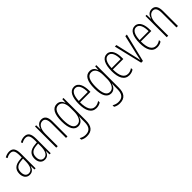

<svg xmlns="http://www.w3.org/2000/svg" viewBox="270 -1839 3381 3381"><g transform="rotate(-45 1960.5 -148.5)"><path d="M184 -539C147 -539 106 -527 72 -506L86 -476C123 -498 156 -506 182 -506C245 -506 271 -468 271 -356V-308L210 -302C100 -291 37 -238 37 -133C37 -59 73 10 156 10C228 10 259 -38 274 -89H276L279 0H308V-359C308 -487 272 -539 184 -539ZM212 -272 272 -278V-218C272 -100 240 -21 162 -21C108 -21 75 -61 75 -134C75 -218 119 -262 212 -272Z M560 -539C523 -539 482 -527 448 -506L462 -476C499 -498 532 -506 558 -506C621 -506 647 -468 647 -356V-308L586 -302C476 -291 413 -238 413 -133C413 -59 449 10 532 10C604 10 635 -38 650 -89H652L655 0H684V-359C684 -487 648 -539 560 -539ZM588 -272 648 -278V-218C648 -100 616 -21 538 -21C484 -21 451 -61 451 -134C451 -218 495 -262 588 -272Z M985 -539C910 -539 872 -483 856 -425H854L851 -529H822V0H859V-305C859 -439 912 -505 981 -505C1034 -505 1065 -463 1065 -362V0H1102V-373C1102 -488 1060 -539 985 -539Z M1371 -539C1264 -539 1215 -437 1215 -263C1215 -78 1270 10 1365 10C1433 10 1476 -38 1494 -104H1497C1494 -65 1494 -37 1494 -8V33C1494 156 1445 207 1349 207C1305 207 1271 195 1233 173V211C1267 232 1305 242 1349 242C1475 242 1531 169 1531 29V-529H1502L1497 -445H1494C1476 -496 1441 -539 1371 -539ZM1375 -504C1460 -504 1494 -423 1494 -317V-226C1494 -125 1459 -24 1370 -24C1292 -24 1253 -99 1253 -263C1253 -409 1286 -504 1375 -504Z M1799 -539C1696 -539 1646 -433 1646 -264C1646 -97 1698 10 1818 10C1860 10 1896 -3 1926 -22V-61C1890 -36 1856 -24 1820 -24C1728 -24 1683 -109 1683 -269H1943V-303C1943 -425 1905 -539 1799 -539ZM1799 -506C1877 -506 1909 -412 1908 -301H1684C1690 -439 1732 -506 1799 -506Z M2189 -539C2082 -539 2033 -437 2033 -263C2033 -78 2088 10 2183 10C2251 10 2294 -38 2312 -104H2315C2312 -65 2312 -37 2312 -8V33C2312 156 2263 207 2167 207C2123 207 2089 195 2051 173V211C2085 232 2123 242 2167 242C2293 242 2349 169 2349 29V-529H2320L2315 -445H2312C2294 -496 2259 -539 2189 -539ZM2193 -504C2278 -504 2312 -423 2312 -317V-226C2312 -125 2277 -24 2188 -24C2110 -24 2071 -99 2071 -263C2071 -409 2104 -504 2193 -504Z M2617 -539C2514 -539 2464 -433 2464 -264C2464 -97 2516 10 2636 10C2678 10 2714 -3 2744 -22V-61C2708 -36 2674 -24 2638 -24C2546 -24 2501 -109 2501 -269H2761V-303C2761 -425 2723 -539 2617 -539ZM2617 -506C2695 -506 2727 -412 2726 -301H2502C2508 -439 2550 -506 2617 -506Z M2938 0H2981L3110 -529H3071L2985 -161C2976 -122 2968 -84 2961 -47H2958C2951 -89 2942 -128 2933 -165L2849 -529H2811Z M3314 -539C3211 -539 3161 -433 3161 -264C3161 -97 3213 10 3333 10C3375 10 3411 -3 3441 -22V-61C3405 -36 3371 -24 3335 -24C3243 -24 3198 -109 3198 -269H3458V-303C3458 -425 3420 -539 3314 -539ZM3314 -506C3392 -506 3424 -412 3423 -301H3199C3205 -439 3247 -506 3314 -506Z M3736 -539C3661 -539 3623 -483 3607 -425H3605L3602 -529H3573V0H3610V-305C3610 -439 3663 -505 3732 -505C3785 -505 3816 -463 3816 -362V0H3853V-373C3853 -488 3811 -539 3736 -539Z"/></g></svg>

Font: Noto Sans Ethiopic ExtraCondensed ExtraLight
Style: Regular
Weight: 200
Width: 2
Designer: Monotype Design Team
Foundry: Monotype Imaging Inc.
Version: Version 2.102